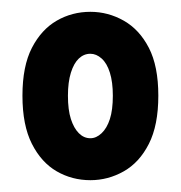

<svg xmlns="http://www.w3.org/2000/svg" viewBox="-20 -732 306 325"><path d="M18 -570Q18 -620 34 -651Q50 -682 76 -697Q102 -712 133 -712Q163 -712 189.5 -697Q216 -682 232 -651Q248 -620 248 -570Q248 -520 232 -488.5Q216 -457 189.5 -442Q163 -427 133 -427Q102 -427 76 -442Q50 -457 34 -488.5Q18 -520 18 -570ZM95 -570Q95 -546 100 -530.5Q105 -515 113.5 -506.5Q122 -498 133 -498Q143 -498 152 -506.5Q161 -515 166 -530.5Q171 -546 171 -570Q171 -593 166 -609Q161 -625 152 -633Q143 -641 133 -641Q122 -641 113.5 -633Q105 -625 100 -609Q95 -593 95 -570Z"/></svg>

Font: Phudu Black
Style: Regular
Weight: 900
Version: Version 1.005;gftools[0.9.23]